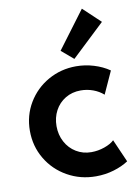

<svg xmlns="http://www.w3.org/2000/svg" viewBox="-89 -858 658 922"><g transform="rotate(-10 239.5 -396.5)"><path d="M28.3 -263.7Q28.3 -338.4 64.9 -399.7Q101.6 -460.9 163.8 -496.1Q226.1 -531.2 299.8 -531.2Q343.8 -531.2 386.2 -518.3Q428.7 -505.4 461.9 -482.4L412.1 -373Q390.6 -392.1 361.8 -402.6Q333 -413.1 301.8 -413.1Q259.8 -413.1 227.1 -393.3Q194.3 -373.5 176.3 -339.6Q158.2 -305.7 158.2 -263.7Q158.2 -221.7 176.8 -187Q195.3 -152.3 228.3 -132.3Q261.2 -112.3 301.8 -112.3Q335 -112.3 366.2 -123.3Q397.5 -134.3 414.1 -150.4L462.9 -39.1Q432.6 -19 391.1 -6.6Q349.6 5.9 303.7 5.9Q228 5.9 164.8 -29.8Q101.6 -65.4 64.9 -127.2Q28.3 -189 28.3 -263.7ZM240.2 -617.2 376 -798.8 460 -719.7 298.8 -567.4Z"/></g></svg>

Font: Reddit Sans Fudge
Style: Bold
Weight: 700
Designer: Stephen Hutchings
Foundry: Reddit
Version: Version 1.013